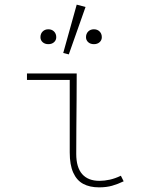

<svg xmlns="http://www.w3.org/2000/svg" viewBox="-20 -794 640 826"><path d="M406 12Q366 12 338 -3Q310 -18 295 -51.5Q280 -85 280 -138V-450H96V-478H310Q310 -421 309.5 -363Q309 -305 308.5 -247.5Q308 -190 308 -132Q308 -74 333.5 -45Q359 -16 408 -16Q429 -16 452 -21Q475 -26 500 -38L512 -14Q487 -2 462.5 5Q438 12 406 12ZM188 -604Q173 -604 163.5 -612.5Q154 -621 154 -634Q154 -649 163.5 -658.5Q173 -668 188 -668Q203 -668 212.5 -658.5Q222 -649 222 -634Q222 -621 212.5 -612.5Q203 -604 188 -604ZM252 -566 310 -774 348 -764 276 -560ZM384 -604Q369 -604 359.5 -612.5Q350 -621 350 -634Q350 -649 359.5 -658.5Q369 -668 384 -668Q399 -668 408.5 -658.5Q418 -649 418 -634Q418 -621 408.5 -612.5Q399 -604 384 -604Z"/></svg>

Font: Source Code Pro ExtraLight
Style: Regular
Weight: 200
Monospace: yes
Designer: Paul D. Hunt, Teo Tuominen
Foundry: Adobe
Version: Version 1.026;hotconv 1.1.0;makeotfexe 2.6.0